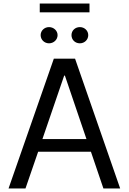

<svg xmlns="http://www.w3.org/2000/svg" viewBox="-20 -1057 722 1077"><path d="M123 0 194 -206H490L560 0H654L401 -728H282L28 0ZM203 -988H482V-1037H203ZM208 -860C208 -834 229 -814 255 -814C281 -814 303 -834 303 -860C303 -885 281 -905 255 -905C229 -905 208 -885 208 -860ZM218 -277 340 -633H344L465 -277ZM381 -860C381 -834 401 -814 428 -814C454 -814 475 -834 475 -860C475 -885 454 -905 428 -905C401 -905 381 -885 381 -860Z"/></svg>

Font: Wafeq
Style: Regular
Weight: 400
Designer: Rasmus Andersson & Azza Alameddine
Foundry: Google & TypeTogether
Version: Version 3.000;FEAKit 1.0